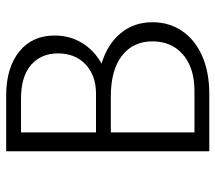

<svg xmlns="http://www.w3.org/2000/svg" viewBox="-58 -640 698 622"><g transform="rotate(-90 291.0 -329.0)"><path d="M530 -184Q530 -130 501.5 -88Q473 -46 420.5 -23Q368 0 298 0H112V-658H292Q382 -658 434.5 -616Q487 -574 487 -501Q487 -452 463 -412.5Q439 -373 396 -349Q459 -330 494.5 -287Q530 -244 530 -184ZM173 -610V-367H299Q357 -367 393 -400.5Q429 -434 429 -490Q429 -545 391.5 -577.5Q354 -610 282 -610ZM468 -184Q468 -247 421.5 -283Q375 -319 289 -319H173V-48H307Q382 -48 425 -85Q468 -122 468 -184Z"/></g></svg>

Font: Ysabeau SC Semilight
Style: Regular
Weight: 300
Designer: Christian Thalmann (Catharsis Fonts)
Version: Version 0.003